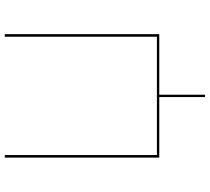

<svg xmlns="http://www.w3.org/2000/svg" viewBox="-58 -640 893 818"><g transform="rotate(-90 389.0 -231.5)"><path d="M652 -658V0H394V195H384V0H126V-658H137V-10H641V-658Z"/></g></svg>

Font: Ysabeau Infant Hairline
Style: Regular
Weight: 100
Designer: Christian Thalmann (Catharsis Fonts)
Version: Version 0.003